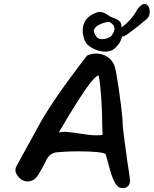

<svg xmlns="http://www.w3.org/2000/svg" viewBox="-20 -947 797 996"><path d="M527 -679Q494 -679 460.5 -696.5Q427 -714 418 -741Q409 -767 409 -789Q409 -856 481 -882Q489 -885 498 -885Q519 -885 544 -866Q548 -864 552.5 -861Q557 -858 564 -856Q570 -854 574.5 -852Q579 -850 583 -848Q591 -844 598.5 -838Q606 -832 607 -827Q610 -815 611 -805Q663 -844 691 -896Q699 -910 718 -923Q726 -928 733 -926Q744 -924 751 -912Q759 -895 756 -876Q753 -859 741 -848Q714 -825 688.5 -805Q663 -785 639 -768Q626 -759 613 -757Q610 -742 602 -728Q579 -692 555 -684Q540 -679 527 -679ZM512 -744Q524 -744 536.5 -748.5Q549 -753 556 -759Q574 -782 574 -798Q574 -804 569 -816Q567 -817 558 -826Q550 -834 546 -833Q523 -833 493 -818Q475 -810 466 -790Q467 -780 472.5 -769.5Q478 -759 483 -753Q491 -744 512 -744ZM617 29Q615 29 611.5 28.5Q608 28 603 27Q588 23 575 -1.5Q562 -26 551 -64.5Q540 -103 529 -145Q528 -153 486 -158Q466 -160 440.5 -161Q415 -162 386 -162Q350 -162 316.5 -160Q283 -158 275 -157Q238 -153 221 -118Q205 -83 177 -38Q158 -8 126 -6Q97 -4 74 -32Q60 -49 60 -64Q60 -76 66 -86Q110 -167 183 -299Q255 -431 432 -659Q455 -669 480 -669Q509 -669 534 -654Q559 -639 572 -611Q577 -600 583 -567Q589 -534 595.5 -491Q602 -448 607 -406Q612 -364 615 -334Q615 -301 622 -247Q629 -193 641 -106Q643 -95 645 -80.5Q647 -66 650 -48Q652 -30 653.5 -19.5Q655 -9 654 -5Q653 11 642.5 20Q632 29 617 29ZM479 -245Q487 -245 495.5 -245.5Q504 -246 512 -247Q512 -256 512 -263Q512 -270 511 -275Q510 -373 505 -443Q500 -513 492 -556Q473 -553 430 -492Q408 -461 371.5 -403.5Q335 -346 285 -260Q304 -264 322 -263Q336 -262 356 -259.5Q376 -257 402 -253Q409 -252 433.5 -248.5Q458 -245 479 -245Z"/></svg>

Font: Mansalva
Style: Regular
Weight: 400
Designer: Carolina Short
Foundry: Carolina Short
Version: Version 2.112; ttfautohint (v1.8.4.7-5d5b)